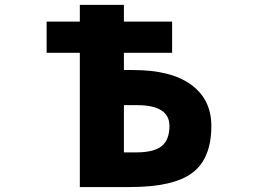

<svg xmlns="http://www.w3.org/2000/svg" viewBox="-20 -752 1040 774"><path d="M479.5 -328.1V-137.7H529.3Q600.6 -137.7 631.8 -163.1Q663.1 -188.5 663.1 -244.1Q663.1 -328.1 532.2 -328.1ZM301.8 2V-539.1H168V-665H301.8V-732.4H479.5V-665H673.8V-539.1H479.5V-469.7H516.6Q669.9 -469.7 751 -410.2Q832 -350.6 832 -244.1Q832 -113.3 755.9 -55.7Q679.7 2 504.9 2Z"/></svg>

Font: GenEi Gothic M Heavy
Style: Regular
Weight: 800
Designer: o_tamon (Modified); [Source Han Sans]
Ryoko NISHIZUKA  (kana & ideographs); Paul D. Hunt (Latin, Greek & Cyrillic); Wenl
Version: Version 1.1a;Original Version 1.004